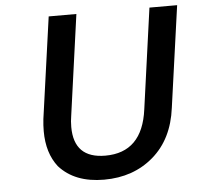

<svg xmlns="http://www.w3.org/2000/svg" viewBox="-52 -760 842 822"><g transform="rotate(-5 369.5 -348.5)"><path d="M678 -271 739 -707H620L560 -275Q536 -92 377 -92Q242 -92 242 -227Q242 -252 246 -275L306 -707H187L126 -271Q123 -244 123 -219Q123 -125 170 -65Q237 10 363 10Q489 10 575 -64Q661 -138 678 -271Z"/></g></svg>

Font: Brisa Sans Medium
Style: Italic
Weight: 600
Italic angle: -8°
Designer: Dalton Maag Ltd
Foundry: Dalton Maag Ltd
Version: Version 1.101;July 10, 2019;FontCreator 11.5.0.2425 64-bit